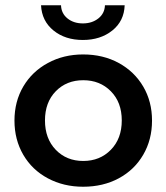

<svg xmlns="http://www.w3.org/2000/svg" viewBox="-20 -704 633 730"><path d="M296 -497Q372 -497 431.5 -464.5Q491 -432 524.5 -375Q558 -318 558 -245.5Q558 -173 524.5 -115.5Q491 -58 431.5 -26Q372 6 296 6Q222 6 162 -26Q102 -58 68.5 -115.5Q35 -173 35 -245.5Q35 -318 68.5 -375Q102 -432 162 -464.5Q222 -497 296 -497ZM296.5 -92Q360 -92 401.5 -134.5Q443 -177 443 -246Q443 -315 401.5 -357Q360 -399 296.5 -399Q233 -399 192 -357Q151 -315 151 -246Q151 -177 192 -134.5Q233 -92 296.5 -92ZM136 -684H212Q213 -653 236.5 -634Q260 -615 295 -615Q330 -615 354 -634Q378 -653 379 -684H454Q452 -624 407 -588Q362 -552 295 -552Q228 -552 183.5 -588Q139 -624 136 -684Z"/></svg>

Font: Montserrat Ace
Style: Bold
Weight: 600
Designer: Julieta Ulanovsky
Foundry: Julieta Ulanovsky
Version: Version 1